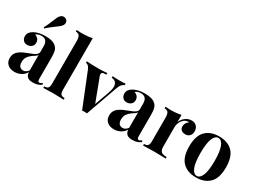

<svg xmlns="http://www.w3.org/2000/svg" viewBox="-47 -1516 2953 2216"><g transform="rotate(30 1430.0 -408.0)"><path d="M28.8 0ZM408.7 -486.3Q429.7 -464.8 437 -433.3Q444.3 -401.9 444.3 -346.2V-74.2Q444.3 -49.8 449 -39.8Q453.6 -29.8 465.8 -29.8Q475.1 -29.8 483.4 -34.2Q491.7 -38.6 502.4 -46.9L512.7 -29.8Q489.3 -10.7 462.4 -2Q435.5 6.8 398.4 6.8Q347.2 6.8 325 -15.6Q302.7 -38.1 302.2 -74.2Q277.8 -33.7 238.5 -13.4Q199.2 6.8 154.8 6.8Q97.7 6.8 63 -23.2Q28.3 -53.2 28.3 -106.9Q28.3 -159.2 62.5 -193.1Q96.7 -227.1 168.9 -253.9Q176.3 -256.3 181.2 -258.8Q224.6 -274.9 247.8 -285.6Q271 -296.4 285.6 -310.5Q300.3 -324.7 300.3 -343.8V-421.9Q300.3 -463.4 280.8 -487.3Q261.2 -511.2 218.8 -511.2Q199.2 -511.2 179.7 -505.1Q160.2 -499 147.5 -486.8Q175.3 -477.5 190.9 -457.5Q206.5 -437.5 206.5 -408.2Q206.5 -377 184.1 -356.7Q161.6 -336.4 125 -336.4Q92.8 -336.4 73.5 -358.2Q54.2 -379.9 54.2 -413.6Q54.2 -464.4 110.4 -497.1Q171.4 -531.2 262.2 -531.2Q313 -531.2 349.1 -520.8Q385.3 -510.3 408.7 -486.3ZM238.3 -253.4Q206.5 -230 188.5 -202.9Q170.4 -175.8 170.4 -134.8Q170.4 -95.2 187.5 -76.2Q204.6 -57.1 232.9 -57.1Q271.5 -57.1 300.3 -97.7V-302.7Q293.9 -292 280 -281.2Q266.1 -270.5 238.3 -253.4ZM386.7 -778.8Q386.7 -756.8 371.1 -737.8Q360.4 -724.6 346.9 -713.6Q333.5 -702.6 309.1 -685.1Q244.6 -637.7 202.1 -599.1L191.4 -607.9Q219.7 -659.2 248 -731.9Q259.8 -762.2 267.3 -777.8Q274.9 -793.5 286.1 -806.6Q305.2 -830.1 334 -830.1Q354 -830.1 368.7 -817.4Q386.7 -802.7 386.7 -778.8Z M808.6 -21V0L791.5 -0.5Q723.1 -3.9 675.3 -3.9Q647.5 -3.9 555.2 -1Q540.5 0 536.6 0V-21Q560.5 -21 574.5 -27.3Q588.4 -33.7 594.5 -49.3Q600.6 -64.9 600.6 -92.8V-662.6Q600.6 -709 586.2 -730Q571.8 -751 536.6 -751V-772Q568.4 -769 598.6 -769Q686.5 -769 744.6 -782.7V-92.8Q744.6 -64.9 751 -49.3Q757.3 -33.7 771 -27.3Q784.7 -21 808.6 -21Z M1335.4 -517.6V-496.6Q1314.9 -491.2 1298.3 -471.9Q1281.7 -452.6 1267.1 -410.6L1120.6 2Q1104.5 0.5 1087.9 0.5Q1072.3 0.5 1055.2 2L877.4 -440.4Q854.5 -496.6 819.3 -496.6V-517.6Q886.2 -512.2 961.4 -512.2Q1028.3 -512.2 1091.3 -517.6V-496.6Q1068.8 -496.6 1056.9 -495.4Q1044.9 -494.1 1036.9 -487.8Q1028.8 -481.4 1028.8 -467.8Q1028.8 -457 1033.7 -442.4L1148.4 -138.7L1220.2 -337.4Q1235.8 -383.8 1235.8 -417Q1235.8 -454.6 1216.6 -474.4Q1197.3 -494.1 1162.6 -496.6V-517.6Q1203.6 -513.7 1258.8 -513.7Q1312.5 -513.7 1335.4 -517.6Z M1733.9 -486.3Q1754.9 -464.8 1762.2 -433.3Q1769.5 -401.9 1769.5 -346.2V-74.2Q1769.5 -49.8 1774.2 -39.8Q1778.8 -29.8 1791 -29.8Q1800.3 -29.8 1808.6 -34.2Q1816.9 -38.6 1827.6 -46.9L1837.9 -29.8Q1814.5 -10.7 1787.6 -2Q1760.7 6.8 1723.6 6.8Q1672.4 6.8 1650.1 -15.6Q1627.9 -38.1 1627.4 -74.2Q1603 -33.7 1563.7 -13.4Q1524.4 6.8 1480 6.8Q1422.9 6.8 1388.2 -23.2Q1353.5 -53.2 1353.5 -106.9Q1353.5 -159.2 1387.7 -193.1Q1421.9 -227.1 1494.1 -253.9Q1501.5 -256.3 1506.3 -258.8Q1549.8 -274.9 1573 -285.6Q1596.2 -296.4 1610.8 -310.5Q1625.5 -324.7 1625.5 -343.8V-421.9Q1625.5 -463.4 1606 -487.3Q1586.4 -511.2 1543.9 -511.2Q1524.4 -511.2 1504.9 -505.1Q1485.4 -499 1472.7 -486.8Q1500.5 -477.5 1516.1 -457.5Q1531.7 -437.5 1531.7 -408.2Q1531.7 -377 1509.3 -356.7Q1486.8 -336.4 1450.2 -336.4Q1418 -336.4 1398.7 -358.2Q1379.4 -379.9 1379.4 -413.6Q1379.4 -464.4 1435.5 -497.1Q1496.6 -531.2 1587.4 -531.2Q1638.2 -531.2 1674.3 -520.8Q1710.4 -510.3 1733.9 -486.3ZM1563.5 -253.4Q1531.7 -230 1513.7 -202.9Q1495.6 -175.8 1495.6 -134.8Q1495.6 -95.2 1512.7 -76.2Q1529.8 -57.1 1558.1 -57.1Q1596.7 -57.1 1625.5 -97.7V-302.7Q1619.1 -292 1605.2 -281.2Q1591.3 -270.5 1563.5 -253.4Z M2301.3 -439Q2301.3 -401.9 2280 -378.4Q2258.8 -355 2223.6 -355Q2189 -355 2168.9 -372.3Q2148.9 -389.6 2148.9 -419.4Q2148.9 -467.3 2192.9 -496.6Q2186.5 -499 2179.7 -499Q2173.8 -499 2165.5 -496.6Q2140.1 -492.2 2119.1 -471.9Q2098.1 -451.7 2086.4 -423.3Q2074.7 -395 2074.7 -367.7V-103Q2074.7 -71.3 2085 -53.5Q2095.2 -35.6 2115.2 -28.3Q2135.3 -21 2168.5 -21V0Q2163.1 0 2146.5 -1Q2042.5 -3.9 2009.8 -3.9Q1958 -3.9 1885.3 -0.5L1866.7 0V-21Q1890.6 -21 1904.3 -27.3Q1918 -33.7 1924.3 -49.3Q1930.7 -64.9 1930.7 -92.8V-408.2Q1930.7 -454.6 1916.3 -475.6Q1901.9 -496.6 1866.7 -496.6V-517.6Q1903.3 -514.2 1928.7 -514.2Q2013.7 -514.2 2074.7 -528.3V-435.1Q2093.8 -477.5 2129.2 -504.4Q2164.6 -531.2 2210 -531.2Q2240.7 -531.2 2261.2 -518.1Q2281.7 -504.9 2291.5 -483.9Q2301.3 -462.9 2301.3 -439Z M2822.3 -258.3Q2822.3 -116.2 2757.1 -51Q2691.9 14.2 2577.1 14.2Q2462.9 14.2 2397.7 -51Q2332.5 -116.2 2332.5 -258.3Q2332.5 -399.9 2397.7 -465.6Q2462.9 -531.2 2577.1 -531.2Q2691.9 -531.2 2757.1 -465.6Q2822.3 -399.9 2822.3 -258.3ZM2483.4 -258.3Q2483.4 -129.9 2508.8 -67.9Q2534.2 -5.9 2577.1 -5.9Q2620.6 -5.9 2646 -67.9Q2671.4 -129.9 2671.4 -258.3Q2671.4 -386.7 2646 -449Q2620.6 -511.2 2577.1 -511.2Q2534.2 -511.2 2508.8 -449Q2483.4 -386.7 2483.4 -258.3Z"/></g></svg>

Font: TypoPRO Playfair Display
Style: Bold
Weight: 700
Designer: Claus Eggers Sørensen
Foundry: Claus Eggers Sørensen
Version: Version 1.004;PS 001.004;hotconv 1.0.70;makeotf.lib2.5.58329